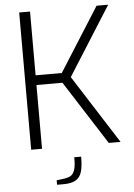

<svg xmlns="http://www.w3.org/2000/svg" viewBox="-61 -780 715 1023"><g transform="rotate(-5 296.5 -268.0)"><path d="M81 -734H139V-393H279L495 -734H557L325 -367L559 0H496L278 -341H139V0H81ZM202 174 233 170Q261 167 276 159Q291 151 299 128Q307 105 306 60H343Q343 112 334 141.5Q325 171 302 184.5Q279 198 236 198H202Z"/></g></svg>

Font: Exo Light
Style: Regular
Weight: 300
Designer: Natanael Gama
Foundry: Natanael Gama
Version: Version 1.500; ttfautohint (v1.6)